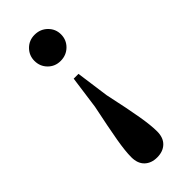

<svg xmlns="http://www.w3.org/2000/svg" viewBox="-249 -593 853 853"><g transform="rotate(-45 177.5 -166.5)"><path d="M176.8 -551.9Q212.7 -551.9 237.1 -527.9Q261.4 -503.9 261.4 -470.1Q261.4 -435.5 237.1 -411.5Q212.7 -387.5 176.8 -387.5Q141.7 -387.5 118 -411.5Q94.3 -435.5 94.3 -470.1Q94.3 -503.9 118 -527.9Q141.7 -551.9 176.8 -551.9ZM176.8 218.9Q140.3 218.9 118.1 197.5Q96 176.2 96 136.4Q96 99 106.7 36.8Q117.5 -25.5 140.5 -135.9L161.9 -291.1H192L213.4 -135.9Q237.5 -25.5 248 36.8Q258.5 99 258.5 136.4Q258.5 176.2 236.3 197.5Q214.1 218.9 176.8 218.9Z"/></g></svg>

Font: Source Han Serif JP VF
Style: Regular
Weight: 250
Designer: Ryoko NISHIZUKA 西塚涼子 (kana & ideographs); Frank Grießhammer (Latin, Greek & Cyrillic); Wenlong ZHANG 张文龙 (bopomofo); San
Foundry: Adobe
Version: Version 2.001;hotconv 1.1.0;makeotfexe 2.6.0